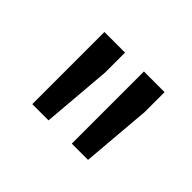

<svg xmlns="http://www.w3.org/2000/svg" viewBox="-67 -856 453 453"><g transform="rotate(45 160.0 -629.5)"><path d="M135.7 -750V-683.6L121.1 -509.3H66.9V-750ZM267.6 -750V-683.6L252.9 -509.3H198.7V-750Z"/></g></svg>

Font: Vazirmatn RD UI FD
Style: Regular
Weight: 400
Designer: Saber Rastikerdar
Foundry: Saber Rastikerdar
Version: Version 33.003